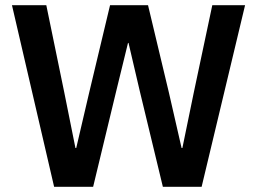

<svg xmlns="http://www.w3.org/2000/svg" viewBox="-20 -718 989 738"><path d="M188 0 26 -698H158L227 -363L270 -149H273L323 -363L403 -698H549L629 -363L678 -149H681L725 -363L796 -698H922L755 0H606L517 -369L474 -553H472L427 -369L338 0Z"/></svg>

Font: IBMPlexSans-SemiBold
Style: Regular
Weight: 600
Designer: Mike Abbink, Paul van der Laan, Pieter van Rosmalen
Foundry: Bold Monday
Version: Version 3.1